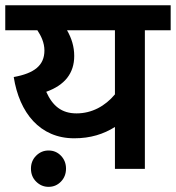

<svg xmlns="http://www.w3.org/2000/svg" viewBox="-20 -642 669 730"><path d="M0 -622.1V-526.9H122.1C136.2 -505.9 148.9 -479.5 148.9 -450.2C148.9 -393.1 110.4 -363.3 32.2 -349.1C53.7 -212.9 131.8 -116.2 262.2 -116.2C324.7 -116.2 374 -132.3 417 -159.2V0H530.8V-526.9H628.9V-622.1ZM155.8 -293C226.6 -318.4 262.2 -363.8 262.2 -429.2C262.2 -464.8 252.4 -496.1 234.9 -526.9H417V-283.2C379.9 -238.8 329.6 -210.9 271 -210.9C213.9 -210.9 179.7 -239.7 155.8 -293ZM97.7 -1C97.7 18.6 104 35.2 117.2 48.3C130.4 61.5 146 68.4 164.6 68.4C183.6 68.4 199.2 61.5 211.9 48.3C224.6 35.2 231 18.6 231 -1C231 -20 224.6 -36.6 211.9 -49.8C199.2 -63 183.6 -69.8 164.6 -69.8C146 -69.8 130.4 -63 117.2 -49.8C104 -36.6 97.7 -20 97.7 -1Z"/></svg>

Font: Noto Reveo Sans
Style: Regular
Weight: 600
Designer: Monotype Design Team
Foundry: Monotype Imaging Inc.
Version: Version 2.007